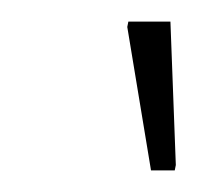

<svg xmlns="http://www.w3.org/2000/svg" viewBox="-20 -743 183 178"><path d="M120 -585 98 -718 99 -723H138L143 -590L142 -585Z"/></svg>

Font: Saira Condensed Thin
Style: Italic
Weight: 250
Width: 3
Italic angle: -12°
Designer: Hector Gatti with collaboration of the Omnibus-Type team
Foundry: Omnibus-Type
Version: Version 1.101